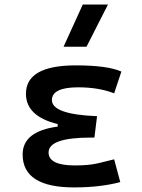

<svg xmlns="http://www.w3.org/2000/svg" viewBox="-20 -815 626 845"><path d="M305.7 9.8Q79.6 9.8 79.6 -135.3Q79.6 -237.3 233.9 -257.8V-269Q94.2 -303.2 94.2 -402.3Q94.2 -527.3 313.5 -527.3Q453.1 -527.3 514.2 -500L482.4 -404.3Q414.6 -430.7 324.2 -430.7Q208.5 -430.7 208.5 -374.5Q208.5 -311.5 407.2 -303.7L395.5 -209.5H379.9Q193.8 -209.5 193.8 -144Q193.8 -86.9 309.6 -86.9Q370.6 -86.9 410.6 -96.2Q450.7 -105.5 482.4 -113.8L509.3 -13.7Q470.2 -2.9 418.7 3.4Q367.2 9.8 305.7 9.8ZM259.8 -609.4 344.2 -794.9H455.1L360.8 -609.4Z"/></svg>

Font: Caskaydia Cove Medium
Style: Regular
Weight: 500
Monospace: yes
Designer: Aaron Bell
Foundry: Saja Typeworks
Version: Version 4.300; ttfautohint (v1.8.3)